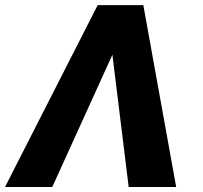

<svg xmlns="http://www.w3.org/2000/svg" viewBox="-24 -748 811 768"><path d="M490.7 0 422.4 -555.2 425.3 -727.5H549.3L680.7 0ZM437.5 -555.2 185.1 0H-3.9L366.7 -727.5H490.7Z"/></svg>

Font: Inter 20pt ExtraBold
Style: Italic
Weight: 800
Italic angle: -9.3988°
Version: Version 4.001;git-66647c0bb